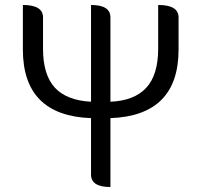

<svg xmlns="http://www.w3.org/2000/svg" viewBox="-20 -752 810 772"><path d="M424 0Q346 0 346 -50V-277Q72 -287 72 -553V-732Q153 -732 153 -682V-556Q153 -451 201 -399Q249 -348 346 -343V-732Q424 -732 424 -682V-343Q520 -347 568 -399Q616 -451 616 -556V-732Q698 -732 698 -682V-553Q698 -287 424 -277V0Z"/></svg>

Font: Swei Half Moon CJK TC
Style: DemiLight
Weight: 350
Version: Version 2.125